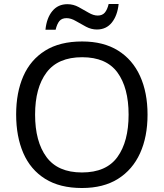

<svg xmlns="http://www.w3.org/2000/svg" viewBox="-20 -933 821 963"><path d="M720 -358Q720 -247 682.5 -164.5Q645 -82 572 -36Q499 10 391 10Q280 10 206.5 -36Q133 -82 97 -165Q61 -248 61 -359Q61 -469 97 -551Q133 -633 206.5 -679Q280 -725 392 -725Q499 -725 572 -679.5Q645 -634 682.5 -551.5Q720 -469 720 -358ZM156 -358Q156 -223 213 -145.5Q270 -68 391 -68Q513 -68 569 -145.5Q625 -223 625 -358Q625 -493 569 -569.5Q513 -646 392 -646Q271 -646 213.5 -569.5Q156 -493 156 -358ZM208 -784Q214 -843 242.5 -877.5Q271 -912 318 -912Q348 -912 374.5 -897.5Q401 -883 425 -869Q449 -855 470 -855Q493 -855 505.5 -869.5Q518 -884 525 -913H575Q569 -855 541 -820Q513 -785 466 -785Q438 -785 411.5 -799Q385 -813 360.5 -827.5Q336 -842 314 -842Q290 -842 278 -827.5Q266 -813 259 -784Z"/></svg>

Font: Noto Sans Test
Style: Regular
Weight: 400
Version: Version 1.002; ttfautohint (v1.8.4.7-5d5b)